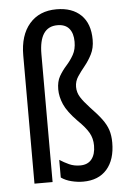

<svg xmlns="http://www.w3.org/2000/svg" viewBox="-55 -805 566 855"><g transform="rotate(-5 228.5 -377.5)"><path d="M379 -616Q379 -579 365 -551.5Q351 -524 333 -502Q315 -480 301 -459Q287 -438 287 -413Q287 -388 300.5 -366.5Q314 -345 341 -316Q373 -283 391.5 -258Q410 -233 418 -208.5Q426 -184 426 -152Q426 -76 388.5 -33Q351 10 282 10Q257 10 230.5 3.5Q204 -3 184 -17V-96Q204 -83 226 -73Q248 -63 275 -63Q309 -63 326.5 -85Q344 -107 344 -146Q344 -178 329.5 -203.5Q315 -229 280 -263Q237 -307 222 -341.5Q207 -376 207 -409Q207 -444 220.5 -467.5Q234 -491 252.5 -511.5Q271 -532 284.5 -556Q298 -580 298 -614Q298 -652 280.5 -673Q263 -694 228 -694Q146 -694 146 -571V0H65V-573Q65 -663 109 -714Q153 -765 230 -765Q300 -765 339.5 -726.5Q379 -688 379 -616Z"/></g></svg>

Font: Noto Sans Khmer UI ExtraCondensed
Style: Regular
Weight: 400
Width: 2
Designer: Danh Hong and the Monotype Design Team
Foundry: Monotype Imaging Inc.
Version: Version 2.002; ttfautohint (v1.8.4.7-5d5b)